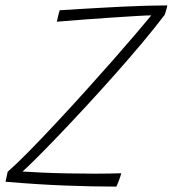

<svg xmlns="http://www.w3.org/2000/svg" viewBox="-32 -685 640 712"><path d="M399.5 7Q311 7 208.2 3Q105.5 -1 -11.5 -11Q-10.5 -15.5 -9 -22.5Q-7.5 -29.5 -6 -36.8Q-4.5 -44 -3.5 -48Q29 -76.5 75 -123.2Q121 -170 174.2 -227Q227.5 -284 281.5 -343.8Q335.5 -403.5 384.5 -459.2Q433.5 -515 471.2 -559.2Q509 -603.5 529 -628Q515 -628 476 -625.8Q437 -623.5 385.2 -620Q333.5 -616.5 278.8 -612.5Q224 -608.5 178.5 -604.5Q179.5 -607.5 180.8 -613.2Q182 -619 183.5 -625.5Q185 -632.5 186.8 -638.2Q188.5 -644 189.5 -647Q228 -649.5 267 -651.8Q306 -654 344.5 -656.2Q383 -658.5 419.8 -660.2Q456.5 -662 489.5 -663Q495 -663.5 515.2 -663.8Q535.5 -664 557.2 -664.5Q579 -665 588.5 -665Q588 -663 587.2 -658.8Q586.5 -654.5 585.5 -652Q583.5 -645.5 582 -640Q580.5 -634.5 579 -630.5Q542 -581.5 493.2 -523.5Q444.5 -465.5 390.5 -404.8Q336.5 -344 283.2 -286.5Q230 -229 183 -180Q136 -131 101.5 -96.8Q67 -62.5 51.5 -49Q79.5 -47 124 -45Q168.5 -43 220.5 -42Q272.5 -41 322 -41Q349.5 -41 374 -41.5Q398.5 -42 417.5 -42.5Q416.5 -37.5 414.5 -31.2Q412.5 -25 410 -18.5Q407.5 -11.5 404.5 -4.2Q401.5 3 399.5 7Z"/></svg>

Font: Grandstander Thin Thin
Style: Italic
Weight: 250
Italic angle: -15°
Version: Version 1.200